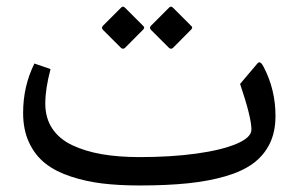

<svg xmlns="http://www.w3.org/2000/svg" viewBox="-20 -569 913 588"><path d="M509.3 -545.9 566.9 -488.3Q570.8 -483.9 565.4 -478.5L510.3 -422.9Q503.9 -416.5 497.1 -422.9L442.4 -477.5Q436 -483.9 442.9 -490.7L498 -545.9Q503.4 -551.3 509.3 -545.9ZM362.3 -545.9 419.9 -488.3Q423.8 -483.9 418.5 -478.5L363.3 -422.9Q356.4 -416.5 350.1 -422.9L295.4 -477.5Q289.1 -483.9 295.9 -490.7L351.1 -545.9Q356.4 -551.3 362.3 -545.9ZM407.2 -1Q344.2 -1 293.5 -7.1Q242.7 -13.2 196.3 -28.6Q149.9 -43.9 118.7 -68.6Q87.4 -93.3 69.1 -132.3Q50.8 -171.4 50.8 -223.1Q50.8 -305.2 85.4 -374.5L134.8 -357.4Q118.7 -296.9 118.7 -252Q118.7 -207.5 140.1 -175.3Q161.6 -143.1 201.4 -124.3Q241.2 -105.5 292.2 -96.7Q343.3 -87.9 407.7 -87.9Q503.4 -87.9 581.3 -98.6Q659.2 -109.4 704.6 -128.7Q750 -147.9 750 -172.4Q750 -209.5 715.3 -312L768.6 -375Q776.9 -384.8 787.6 -363.8Q823.7 -294.4 823.7 -213.9Q823.7 -165.5 806.2 -129.4Q788.6 -93.3 755.6 -68.8Q722.7 -44.4 670.9 -29.3Q619.1 -14.2 555.2 -7.6Q491.2 -1 407.2 -1Z"/></svg>

Font: Sahel FD-WOL
Style: FD-WOL
Weight: 400
Foundry: Saber Rastikerdar (saber.rastikerdar@gmail.com)
Version: Version 2.0.2